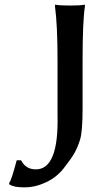

<svg xmlns="http://www.w3.org/2000/svg" viewBox="-20 -767 478 823"><path d="M19.5 16.6Q28.3 7.8 50.8 -77.1L51.8 -80.1H70.3Q89.8 -41 133.8 -41Q232.4 -41 226.6 -275.4V-508.8Q226.6 -659.2 215.8 -738.3V-747.1Q235.4 -743.2 280.3 -743.2Q324.2 -743.2 343.8 -747.1V-738.3Q334 -672.9 334 -508.8V-300.8Q334 -202.1 322.8 -167Q311.5 -131.8 297.4 -107.9Q283.2 -84 252.9 -45.4Q222.7 -6.8 176.8 14.6Q130.9 36.1 85 36.1Q39.1 36.1 22.5 24.4L19.5 23.4Z"/></svg>

Font: GenEi LateMin P v2
Style: Medium
Weight: 500
Designer: o_tamon (Modified)
Foundry: o_tamon / Adobe Systems Incorporated / FONT 910 / Philipp H. Poll
Version: Version 2.1;Original Version 1.004